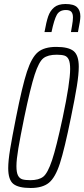

<svg xmlns="http://www.w3.org/2000/svg" viewBox="-20 -930 421 958"><path d="M21 -91Q21 -128 30.5 -185.5Q40 -243 60 -344Q91 -501 114.5 -572.5Q138 -644 169.5 -670Q201 -696 261 -696Q322 -696 347.5 -675Q373 -654 373 -597Q373 -559 363.5 -500Q354 -441 334 -344Q302 -186 279 -115Q256 -44 224 -18Q192 8 133 8Q72 8 46.5 -12.5Q21 -33 21 -91ZM293 -344Q330 -519 330 -586Q330 -617 323 -632.5Q316 -648 302 -652.5Q288 -657 263 -657Q219 -657 196.5 -639.5Q174 -622 153 -557.5Q132 -493 101 -344Q81 -246 71.5 -189.5Q62 -133 62 -101Q62 -70 69.5 -55Q77 -40 91 -35.5Q105 -31 131 -31Q174 -31 196 -48.5Q218 -66 239.5 -130Q261 -194 293 -344ZM381 -848Q381 -828 369 -770H334Q335 -777 339.5 -802Q344 -827 344 -843Q344 -862 336 -871Q328 -880 309 -880Q277 -880 263.5 -856Q250 -832 237 -770H202Q211 -821 220.5 -848.5Q230 -876 250 -893Q270 -910 307 -910Q348 -910 364.5 -894Q381 -878 381 -848Z"/></svg>

Font: Saira Ultra Condensed ExLight
Style: Italic
Weight: 200
Width: 1
Italic angle: -12°
Designer: Hector Gatti with collaboration of the Omnibus-Type team
Foundry: Omnibus-Type
Version: Version 1.001; ttfautohint (v1.8)